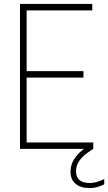

<svg xmlns="http://www.w3.org/2000/svg" viewBox="-20 -760 552 980"><path d="M82 0V-740H451V-707H116V-33H456V0ZM112 -364V-397H406V-364ZM439 200Q392 200 366 178.5Q340 157 340 116Q340 90 350.8 66.5Q361.5 43 384 21Q406.5 -1 442 -23L456 0Q423.5 20 404.2 38.5Q385 57 376.5 75.5Q368 94 368 114Q368 144.5 385.8 159.2Q403.5 174 438 174Q454 174 471.5 169.5Q489 165 512 154V181Q493.5 190.5 475.2 195.2Q457 200 439 200Z"/></svg>

Font: Encode Sans Condensed Thin
Style: Regular
Weight: 100
Width: 3
Designer: Multiple Designers
Foundry: Impallari Type
Version: Version 3.002